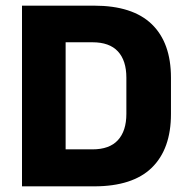

<svg xmlns="http://www.w3.org/2000/svg" viewBox="-20 -659 662 679"><path d="M167.4 0V-130.8H307Q367.2 -130.8 397 -163.4Q426.9 -195.9 426.9 -256.4V-384.3Q426.9 -444.9 397 -477.2Q367.2 -509.5 307 -509.5H167.2V-639H312.6Q449 -639 516.8 -573.4Q584.6 -507.7 584.6 -384.4V-255.9Q584.6 -132.3 517 -66.1Q449.4 0 312.6 0ZM57.8 0V-639H212.1V0Z"/></svg>

Font: Anek Latin Medium
Style: Regular
Weight: 500
Designer: Yesha Goshar
Foundry: Ek Type
Version: Version 1.003